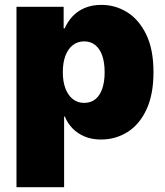

<svg xmlns="http://www.w3.org/2000/svg" viewBox="-20 -567 681 791"><path d="M47.9 204.1V-539.1H242.2V-450.2H246.6Q258.3 -477.5 278.8 -499.5Q299.3 -521.5 329.1 -534.2Q358.9 -546.9 397.9 -546.9Q454.6 -546.9 503.2 -517.1Q551.8 -487.3 582 -425.8Q612.3 -364.3 612.3 -269.5Q612.3 -177.7 583.5 -116Q554.7 -54.2 505.6 -23.2Q456.5 7.8 396 7.8Q358.4 7.8 329.1 -4.4Q299.8 -16.6 279.1 -37.8Q258.3 -59.1 247.1 -86.9H244.1V204.1ZM326.7 -143.1Q354 -143.1 372.8 -158.2Q391.6 -173.3 401.4 -201.9Q411.1 -230.5 411.1 -269.5Q411.1 -309.1 401.4 -337.4Q391.6 -365.7 372.8 -381.1Q354 -396.5 326.7 -396.5Q299.8 -396.5 280 -381.1Q260.3 -365.7 249.5 -337.4Q238.8 -309.1 238.8 -269.5Q238.8 -231 249.5 -202.6Q260.3 -174.3 280 -158.7Q299.8 -143.1 326.7 -143.1Z"/></svg>

Font: Inter 18pt Black
Style: Regular
Weight: 900
Designer: Rasmus Andersson
Foundry: rsms
Version: Version 4.001;git-66647c0bb